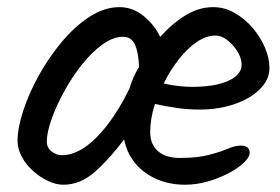

<svg xmlns="http://www.w3.org/2000/svg" viewBox="-20 -531 783 536"><path d="M313.7 -511.1Q350.4 -511.1 381 -486.2Q411.6 -461.3 427.2 -427.8Q458.6 -463.7 496.6 -487.4Q534.5 -511.1 575.3 -511.1Q606.8 -511.1 634.9 -495Q663 -479 684.9 -453.6Q706.8 -428.1 719.5 -398.4Q732.2 -368.7 732.2 -341Q732.2 -316 716.3 -294.6Q700.4 -273.3 673.5 -257.7Q646.5 -242.2 611.6 -233.6Q576.7 -225.1 538.7 -225.1Q504.1 -225.1 472.9 -229.7Q441.6 -234.3 412.5 -240.9Q405.9 -220.8 402.6 -200.6Q399.3 -180.4 399.3 -161.9Q399.3 -128.4 420.7 -109.3Q442 -90.1 482.6 -90.1Q531.9 -90.1 564 -98.7Q596.1 -107.3 616.5 -116Q637 -124.6 651 -124.6Q664.6 -124.6 670.8 -119.4Q677 -114.1 677 -104.7Q677 -92.2 660.5 -76.6Q644 -61 617.3 -47Q590.5 -33 558.9 -24.1Q527.3 -15.3 497.1 -15.3Q453 -15.3 416.8 -31.2Q380.7 -47.2 357.3 -75.5Q334 -103.9 326.5 -142Q286.7 -88.3 245.6 -51.8Q204.5 -15.3 157.1 -15.3Q136.4 -15.3 114 -25.8Q91.6 -36.4 72.2 -53.8Q52.8 -71.2 40.9 -93.1Q29 -115 29 -137.9Q29 -173.8 44.9 -222.1Q60.7 -270.4 88.6 -320.8Q116.5 -371.1 152.8 -414.4Q189 -457.6 230.3 -484.4Q271.6 -511.1 313.7 -511.1ZM436.9 -297.9Q458.2 -293 478.8 -290.8Q499.5 -288.5 516.2 -288.5Q558 -288.5 588.7 -295.7Q619.4 -303 637 -317.2Q654.5 -331.5 654.5 -350.5Q654.5 -368 643.4 -386.4Q632.3 -404.9 615.6 -418.3Q598.9 -431.7 581.3 -431.7Q555.6 -431.7 528.9 -413.5Q502.3 -395.3 478.6 -364.8Q454.8 -334.3 436.9 -297.9ZM323.2 -428.3Q295.3 -428.3 265.5 -406.5Q235.7 -384.7 208 -349.8Q180.4 -314.9 158.6 -274.7Q136.7 -234.5 123.7 -197.8Q110.7 -161.1 110.7 -136Q110.7 -118.3 124.3 -108Q137.9 -97.7 152.5 -97.7Q183.7 -97.7 216 -119.5Q248.3 -141.2 280.3 -182.8Q312.4 -224.5 341 -282.9Q345.7 -298.5 352.4 -314.2Q359.2 -330 368.3 -344.5Q366.6 -384.8 356.7 -406.5Q346.8 -428.3 323.2 -428.3Z"/></svg>

Font: Kalam Variable Light
Style: Regular
Weight: 300
Designer: Lipi Raval, Jonny Pinhorn
Foundry: Indian Type Foundry
Version: Version 3.000